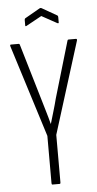

<svg xmlns="http://www.w3.org/2000/svg" viewBox="-56 -845 443 879"><g transform="rotate(-5 165.0 -405.0)"><path d="M149 0Q145 0 145 -6V-224L12 -647Q10 -655 15 -655H51Q55 -655 56 -650L133 -390Q141 -362 149.5 -334Q158 -306 165 -278H166Q174 -306 182.5 -334Q191 -362 198 -390L275 -651Q276 -655 280 -655H314Q320 -655 318 -647L186 -225V-6Q186 0 182 0ZM94 -734Q88 -731 88 -736V-761Q88 -767 91 -769L161 -809Q165 -811 169 -809L239 -769Q242 -767 242 -761V-736Q242 -732 236 -734L165 -773Z"/></g></svg>

Font: Sofia Sans Extra Condensed Light
Style: Regular
Weight: 300
Designer: Botio Nikoltchev, Ani Petrova
Foundry: lettersoup
Version: Version 4.101